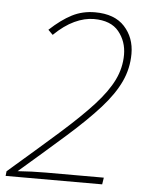

<svg xmlns="http://www.w3.org/2000/svg" viewBox="-57 -693 562 733"><g transform="rotate(5 224.0 -326.0)"><path d="M-8 0 -6 -18Q104 -113 182 -182Q260 -251 308.5 -304Q357 -357 379.5 -403.5Q402 -450 402 -500Q402 -551 371.5 -588.5Q341 -626 276 -626Q240 -626 201.5 -608Q163 -590 124 -552L106 -570Q150 -611 190 -631.5Q230 -652 278 -652Q353 -652 391.5 -610Q430 -568 430 -506Q430 -450 406.5 -399.5Q383 -349 334.5 -295Q286 -241 211.5 -175Q137 -109 36 -22Q63 -24 90 -25Q117 -26 144 -26H366L362 0Z"/></g></svg>

Font: Source Sans 3 ExtraLight
Style: Italic
Weight: 250
Italic angle: -11°
Designer: Paul D. Hunt
Foundry: Adobe
Version: Version 3.046;hotconv 1.0.118;makeotfexe 2.5.65603